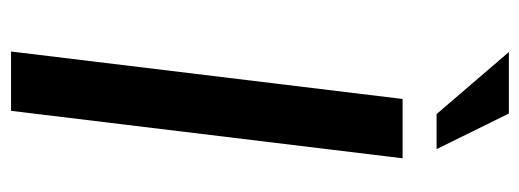

<svg xmlns="http://www.w3.org/2000/svg" viewBox="-324 -640 963 356"><g transform="rotate(90 158.0 -461.5)"><path d="M163 -726H273L185 0H75ZM190 -923 256 -789H191L76 -923Z"/></g></svg>

Font: Josefin Sans Medium
Style: Italic
Weight: 500
Italic angle: -7°
Designer: Santiago Orozco
Foundry: Typemade
Version: Version 2.000